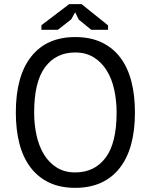

<svg xmlns="http://www.w3.org/2000/svg" viewBox="-20 -890 724 922"><path d="M56 -350Q56 -525 130 -618.5Q204 -712 341 -712Q415 -712 469 -686Q523 -660 558.5 -612.5Q594 -565 611 -498.5Q628 -432 628 -350Q628 -175 553.5 -81.5Q479 12 341 12Q268 12 214.5 -14Q161 -40 125.5 -87.5Q90 -135 73 -201.5Q56 -268 56 -350ZM144 -350Q144 -292 155.5 -240Q167 -188 191 -148.5Q215 -109 252.5 -85.5Q290 -62 341 -62Q434 -62 487 -132.5Q540 -203 540 -350Q540 -407 528.5 -459.5Q517 -512 492.5 -551.5Q468 -591 430.5 -614.5Q393 -638 341 -638Q249 -638 196.5 -567.5Q144 -497 144 -350ZM312 -870H372L499 -768V-747H418L358 -796L341 -831L322 -797L258 -747H179V-769Z"/></svg>

Font: PTSans
Style: Regular
Weight: 400
Designer: A.Korolkova, O.Umpeleva, V.Yefimov
Foundry: ParaType Ltd
Version: Version 2.003W OFL